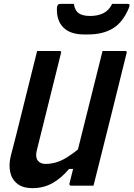

<svg xmlns="http://www.w3.org/2000/svg" viewBox="-20 -965 694 998"><path d="M149 13Q99 13 70 -10Q41 -33 33 -71Q25 -109 36 -154Q65 -265 92.5 -377Q120 -489 148 -600Q154 -625 160.5 -650Q167 -675 173 -700H289Q301 -700 297 -689L171 -182Q163 -149 176 -131Q189 -113 217 -113Q256 -113 293 -128.5Q330 -144 385 -188Q417 -316 449 -444Q481 -572 513 -700H630Q642 -700 638 -689Q602 -544 566 -398.5Q530 -253 493 -107Q486 -79 479 -51.5Q472 -24 466 0H349Q344 0 342 -3.5Q340 -7 341 -11Q350 -47 360 -87H339Q299 -39 252.5 -13Q206 13 149 13ZM563 -945H641Q651 -945 653 -940.5Q655 -936 650 -924Q619 -849 567 -817.5Q515 -786 439 -786H417Q345 -786 309 -822.5Q273 -859 276 -924Q277 -945 294 -945H364Q369 -910 389.5 -896Q410 -882 449 -882Q487 -882 516.5 -896Q546 -910 563 -945Z"/></svg>

Font: Recursive Mn Lnr St SmB
Style: Italic
Weight: 600
Italic angle: -15°
Monospace: yes
Version: Version 1.079;hotconv 1.0.112;makeotfexe 2.5.65598; ttfautoh